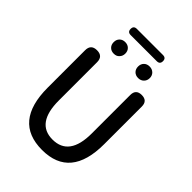

<svg xmlns="http://www.w3.org/2000/svg" viewBox="-290 -1166 1314 1314"><g transform="rotate(45 366.5 -509.5)"><path d="M367 13Q93 13 93 -316V-678Q93 -736 151 -736Q209 -736 209 -678V-308Q209 -88 367 -88Q528 -88 528 -308V-522V-680Q528 -736 584 -736Q640 -736 640 -680V-316Q640 13 367 13ZM248 -800Q223 -800 207.5 -815.5Q192 -831 192 -856Q192 -881 207.5 -896.5Q223 -912 248 -912Q273 -912 288.5 -896.5Q304 -881 304 -856.5Q304 -832 288 -816Q274 -800 248 -800ZM484 -800Q459 -800 443.5 -815.5Q428 -831 428 -856Q428 -881 443.5 -896.5Q459 -912 484 -912Q509 -912 525 -896.5Q541 -881 541 -856.5Q541 -832 525 -816Q509 -800 484 -800ZM240 -972Q210 -972 210 -1002Q210 -1032 240 -1032H493Q523 -1032 523 -1002Q523 -972 493 -972H366Z"/></g></svg>

Font: GenSenRounded JP M
Style: Regular
Weight: 500
Version: Version 1.501;PS 1;hotconv 16.6.51;makeotf.lib2.5.65220